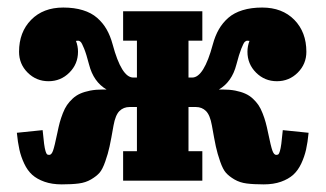

<svg xmlns="http://www.w3.org/2000/svg" viewBox="-20 -479 863 509"><path d="M186.8 -341.8Q186.8 -309.3 163.9 -286.5Q141.1 -263.7 108.6 -263.7Q76.2 -263.7 53.3 -286.5Q30.5 -309.3 30.5 -341.8Q30.5 -393.8 62.5 -426.4Q94.5 -459 147.7 -459Q177 -459 199.6 -452Q222.2 -445.1 237.4 -431.8Q252.7 -418.5 262.6 -401.2Q272.5 -384 278.6 -361.3Q302.2 -273.4 333.3 -273.4H343V-371.1H306.4V-449.2H516.4V-371.1H479.7V-273.4H489.5Q520.5 -273.4 544.2 -361.3Q550.3 -384 560.2 -401.2Q570.1 -418.5 585.3 -431.8Q600.6 -445.1 623.2 -452Q645.8 -459 675 -459Q728.3 -459 760.3 -426.4Q792.2 -393.8 792.2 -341.8Q792.2 -309.3 769.4 -286.5Q746.6 -263.7 714.1 -263.7Q681.6 -263.7 658.8 -286.5Q636 -309.3 636 -341.8Q636 -356.7 641.4 -370.6Q638.7 -371.1 636 -371.1Q632.1 -371.1 628.9 -368Q625.7 -365 619.8 -350.2Q613.8 -335.4 606.7 -307.9Q595 -262 560.3 -241.7H570.1Q588.6 -241.7 603.8 -238.8Q618.9 -235.8 630.1 -230.8Q641.4 -225.8 650.3 -217.5Q659.2 -209.2 665.2 -200.4Q671.1 -191.7 676.1 -178.8Q681.2 -166 684.3 -154.4Q687.5 -142.8 690.7 -127Q698.2 -90.3 702.3 -79.3Q706.3 -68.4 712.2 -68.4Q716.1 -68.4 718 -69.9Q720 -71.5 722 -78.4Q724.1 -85.2 725.8 -97.9Q727.5 -110.6 729.7 -134L798.1 -127Q795.7 -101.6 791.4 -82.5Q787.1 -63.5 778.6 -45.3Q770 -27.1 757.3 -15.6Q744.6 -4.2 724.9 2.8Q705.1 9.8 679.2 9.8Q652.1 9.8 633.9 7.4Q615.7 5.1 601.4 -3.3Q587.2 -11.7 579.1 -20.8Q571 -29.8 563.7 -50.7Q556.4 -71.5 552.2 -90.8Q548.1 -110.1 541.7 -146.5Q536.9 -173.8 526.1 -184.6Q515.4 -195.3 499.3 -195.3H479.7V-78.1H516.4V0H306.4V-78.1H343V-195.3H323.5Q307.4 -195.3 296.6 -184.6Q285.9 -173.8 281 -146.5Q274.7 -110.1 270.5 -90.8Q266.4 -71.5 259 -50.7Q251.7 -29.8 243.7 -20.8Q235.6 -11.7 221.3 -3.3Q207 5.1 188.8 7.4Q170.7 9.8 143.6 9.8Q117.7 9.8 97.9 2.8Q78.1 -4.2 65.4 -15.6Q52.7 -27.1 44.2 -45.3Q35.6 -63.5 31.4 -82.5Q27.1 -101.6 24.7 -127L93 -134Q95.2 -110.6 96.9 -97.9Q98.6 -85.2 100.7 -78.4Q102.8 -71.5 104.7 -69.9Q106.7 -68.4 110.6 -68.4Q116.5 -68.4 120.5 -79.3Q124.5 -90.3 132.1 -127Q135.3 -142.8 138.4 -154.4Q141.6 -166 146.6 -178.8Q151.6 -191.7 157.6 -200.4Q163.6 -209.2 172.5 -217.5Q181.4 -225.8 192.6 -230.8Q203.9 -235.8 219 -238.8Q234.1 -241.7 252.7 -241.7H262.5Q227.8 -262 216.1 -307.9Q209 -335.4 203 -350.2Q197 -365 193.8 -368Q190.7 -371.1 186.8 -371.1Q184.1 -371.1 181.4 -370.6Q186.8 -356.7 186.8 -341.8Z"/></svg>

Font: Orelega One
Style: Regular
Weight: 400
Version: Version 1.1 ; ttfautohint (v1.8.3)